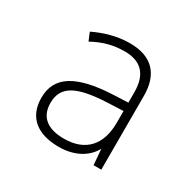

<svg xmlns="http://www.w3.org/2000/svg" viewBox="-87 -808 496 496"><g transform="rotate(30 161.0 -560.0)"><path d="M169 -722C131 -722 95 -711 64 -696L74 -672C105 -689 134 -697 168 -697C215 -697 242 -673 242 -618V-587L197 -585C90 -580 41 -549 41 -486C41 -427 80 -398 143 -398C192 -398 226 -420 241 -449L245 -402H268V-622C268 -686 236 -722 169 -722ZM196 -560 242 -562V-527C242 -462 209 -423 144 -423C95 -423 68 -444 68 -486C68 -538 109 -556 196 -560Z"/></g></svg>

Font: Noto Sans Arabic UI Th
Style: Regular
Weight: 100
Designer: Monotype Design Team, Nadine Chahine and Nizar Qandah
Foundry: Monotype Imaging Inc.
Version: Version 2.010